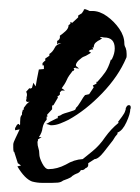

<svg xmlns="http://www.w3.org/2000/svg" viewBox="-20 -409 306 420"><path d="M72 -9Q61 -9 50 -12Q34 -18 18 -45L26 -47L19 -52L11 -77H10Q9 -80 9 -86V-93Q9 -97 14 -107Q19 -117 23 -126L13 -124V-129Q14 -130 16 -134Q17 -137 21 -138Q22 -137 22 -135L24 -137V-142Q24 -146 24.5 -150.5Q25 -155 28 -158Q28 -164 29 -165L30 -169H32V-173L38 -181Q43 -186 44 -186V-187Q43 -186 41 -186Q37 -186 37 -190Q37 -191 38 -192V-197Q39 -198 39 -202Q39 -206 37 -208L44 -216L48 -215L47 -216H49L50 -217L53 -228L58 -220L61 -237Q62 -242 63 -247Q64 -252 65 -257L76 -258V-266H73V-271L78 -276V-275L79 -276V-281L88 -287V-291Q95 -295 100 -305Q103 -312 114 -314H108L109 -315L105 -312V-320H107L108 -322H109L111 -326V-331Q117 -335 123.5 -341Q130 -347 130 -354L134 -357V-361L138 -359L151 -371V-375L159 -380L163 -386Q163 -389 166 -389Q167 -389 170.5 -387.5Q174 -386 176 -385H182Q198 -385 214 -373.5Q230 -362 241 -346Q252 -330 252 -314Q252 -309 255 -304Q256 -301 256.5 -298Q257 -295 257 -291V-287Q257 -283 256 -282Q239 -242 203.5 -205Q168 -168 130 -147Q122 -143 112 -139Q102 -135 92 -135Q89 -135 88 -136L81 -138Q84 -139 90 -143Q92 -144 94 -145Q96 -146 98 -147L104 -150Q106 -150 107 -151L106 -152Q106 -156 111 -156Q117 -160 121 -161L131 -164Q137 -166 141.5 -167.5Q146 -169 146 -173Q150 -176 156 -186Q163 -198 166 -201L175 -203L185 -218L183 -222L191 -226V-230H193Q204 -242 210.5 -251.5Q217 -261 222 -277Q222 -279 225 -279V-280Q231 -292 231 -303Q231 -327 208 -327Q206 -327 203 -328Q199 -328 199 -326H204L199 -322Q194 -320 189.5 -316Q185 -312 185 -305H181Q183 -305 184 -301Q177 -301 174 -297L179 -294Q177 -292 174 -290.5Q171 -289 168 -287Q165 -286 162 -284.5Q159 -283 157 -281Q146 -273 146 -266Q146 -265 147 -264Q148 -263 149.5 -262Q151 -261 153 -259L145 -260Q145 -260 146 -260.5Q147 -261 148 -261Q144 -261 142 -260Q140 -260 142 -258L143 -257Q143 -257 142.5 -257Q142 -257 142 -256Q141 -255 141 -254H139Q135 -249 131.5 -244Q128 -239 126 -234Q122 -225 115 -216L122 -211H115L111 -207V-202L105 -197L107 -196L97 -179L94 -178V-170L83 -158L84 -154H82V-147Q75 -140 73 -129Q72 -119 65 -109H71L63 -104V-101Q62 -100 62 -98Q62 -94 62.5 -91Q63 -88 64 -85Q65 -82 65.5 -79Q66 -76 66 -72Q66 -64 72.5 -51.5Q79 -39 86 -39Q105 -39 124 -49Q142 -60 161 -61L182 -78Q198 -91 210 -109Q223 -127 239 -140H240L238 -142Q241 -146 247 -154Q253 -162 254 -167Q255 -168 255 -171Q255 -173 256 -174Q258 -179 262 -179Q266 -179 266 -174Q266 -171 265 -170Q265 -160 256.5 -141.5Q248 -123 237 -119V-116Q232 -111 227 -102Q220 -93 207.5 -77Q195 -61 187 -61L173 -52V-48Q173 -43 167 -41Q163 -36 157 -37Q154 -31 147 -29Q144 -28 138 -24Q136 -21 128.5 -18Q121 -15 118 -14Q113 -10 106 -9.5Q99 -9 94 -9Z"/></svg>

Font: Water Brush
Style: Regular
Weight: 400
Designer: Robert E. Leuschke
Foundry: Robert E. Leuschke
Version: Version 1.010; ttfautohint (v1.8.4.7-5d5b)